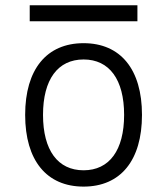

<svg xmlns="http://www.w3.org/2000/svg" viewBox="-20 -689 626 719"><path d="M293 9.8C431.2 9.8 511.7 -87.9 511.7 -258.8C511.7 -429.7 431.2 -527.3 293 -527.3C154.8 -527.3 74.2 -429.7 74.2 -258.8C74.2 -87.9 154.8 9.8 293 9.8ZM293 -51.3C196.3 -51.3 141.1 -126.5 141.1 -258.8C141.1 -391.1 196.3 -466.3 293 -466.3C389.6 -466.3 444.8 -391.1 444.8 -258.8C444.8 -126.5 389.6 -51.3 293 -51.3ZM91.3 -609.4H494.6V-669.4H91.3Z"/></svg>

Font: Cascadia Mono Light
Style: Regular
Weight: 300
Monospace: yes
Designer: Aaron Bell
Foundry: Saja Typeworks
Version: Version 2404.023